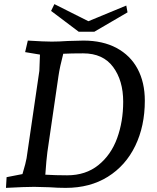

<svg xmlns="http://www.w3.org/2000/svg" viewBox="-20 -907 760 932"><path d="M12 -47 89 -62Q106 -119 109 -139L171 -563L174 -642L102 -654L115 -710Q195 -705 231 -705Q266 -705 308 -708L385 -710Q479 -710 546 -674Q613 -638 648 -572.5Q683 -507 683 -418Q683 -295 636.5 -199Q590 -103 503.5 -49Q417 5 299 5Q260 5 221 2Q171 0 146 0Q102 0 9 5ZM306 -56Q396 -56 457.5 -105.5Q519 -155 548.5 -236Q578 -317 578 -413Q578 -516 529 -582Q480 -648 384 -648Q325 -648 287 -646Q270 -581 264 -539L210 -169Q205 -132 200 -59Q250 -56 306 -56ZM409 -804 593 -880 599 -847 438 -753H362L228 -854L244 -887Z"/></svg>

Font: Andada Pro Medium
Style: Italic
Weight: 500
Italic angle: -7°
Designer: Carolina Giovagnoli
Foundry: Huerta Tipografica
Version: Version 3.005; ttfautohint (v1.8.4)